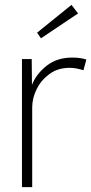

<svg xmlns="http://www.w3.org/2000/svg" viewBox="-20 -767 374 787"><path d="M70 0V-525H110L111 -419Q128 -463 170.5 -497Q213 -531 276 -531Q310 -531 334 -523L322 -479Q307 -484 292.5 -486.5Q278 -489 266 -489Q217 -489 182.5 -463.5Q148 -438 130 -401Q112 -364 112 -327V0ZM148 -610 132 -633 273 -747 300 -712Z"/></svg>

Font: Readex Pro Light
Style: Regular
Weight: 300
Designer: Bonnie Shaver-Troup, Thomas Jockin
Foundry: Lexend
Version: Version 1.200; ttfautohint (v1.8.3)